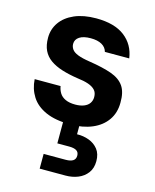

<svg xmlns="http://www.w3.org/2000/svg" viewBox="-119 -619 780 967"><g transform="rotate(15 270.5 -135.5)"><path d="M273 12Q195 12 144.5 -10.5Q94 -33 69 -72.5Q44 -112 41 -162H176Q179 -143 189 -126.5Q199 -110 219.5 -100.5Q240 -91 271 -91Q297 -91 316 -98.5Q335 -106 344.5 -120Q354 -134 354 -152Q354 -175 341.5 -188.5Q329 -202 306 -210Q283 -218 249 -222Q202 -229 165.5 -240.5Q129 -252 103.5 -270Q78 -288 65 -315Q52 -342 52 -381Q52 -426 77 -461.5Q102 -497 149 -517.5Q196 -538 262 -538Q358 -538 411 -497Q464 -456 474 -386H347Q341 -409 319 -421.5Q297 -434 261 -434Q223 -434 202.5 -420.5Q182 -407 182 -384Q182 -369 191 -356Q200 -343 223 -334Q246 -325 286 -319Q357 -308 402 -292Q447 -276 468.5 -245Q490 -214 489 -159Q489 -106 462 -67.5Q435 -29 386.5 -8.5Q338 12 273 12ZM182 267V190H297Q322 190 335 181.5Q348 173 348 155Q348 137 335 129Q322 121 297 121H235V-4H319V51Q352 50 381.5 61Q411 72 429.5 95.5Q448 119 448 157Q448 194 429.5 218.5Q411 243 381.5 255Q352 267 317 267Z"/></g></svg>

Font: DM Sans 9pt
Style: Bold
Weight: 700
Designer: Colophon Foundry, Jonny Pinhorn
Foundry: Colophon Foundry
Version: Version 4.004;gftools[0.9.30]